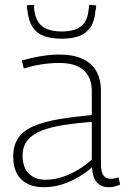

<svg xmlns="http://www.w3.org/2000/svg" viewBox="-20 -769 525 799"><path d="M35 -117Q35 -165 56.5 -195.5Q78 -226 120 -244Q162 -262 222.5 -272.5Q283 -283 362 -290V-390Q362 -446 328.5 -476.5Q295 -507 227 -507Q207 -507 183.5 -505Q160 -503 134 -498Q108 -493 79 -484L71 -517Q112 -529 152 -535.5Q192 -542 228 -542Q283 -542 321.5 -525Q360 -508 380 -474.5Q400 -441 400 -390V-90Q400 -52 411 -38.5Q422 -25 442 -25Q449 -25 456.5 -26.5Q464 -28 473 -31L480 -1Q467 5 455.5 7.5Q444 10 433 10Q400 10 382.5 -10.5Q365 -31 363 -73Q340 -52 309 -33.5Q278 -15 241 -2.5Q204 10 161 10Q132 10 109 2Q86 -6 69.5 -21.5Q53 -37 44 -61Q35 -85 35 -117ZM74 -122Q74 -72 100 -46.5Q126 -21 170 -21Q204 -21 238 -32Q272 -43 304 -62Q336 -81 362 -105V-262Q299 -257 246.5 -249Q194 -241 155 -226Q116 -211 95 -186Q74 -161 74 -122ZM237 -608Q194 -608 164 -618.5Q134 -629 116.5 -655Q99 -681 94 -725Q93 -730 92.5 -735.5Q92 -741 92 -747L122 -749Q122 -744 122 -739.5Q122 -735 122 -731Q126 -697 140 -676.5Q154 -656 178.5 -647Q203 -638 237 -638Q271 -638 295 -647Q319 -656 332.5 -676Q346 -696 349 -731Q350 -735 350.5 -739.5Q351 -744 351 -749L380 -747Q380 -741 379.5 -735Q379 -729 377 -724Q374 -681 356.5 -655.5Q339 -630 309.5 -619Q280 -608 237 -608Z"/></svg>

Font: Georama ExtraCondensed Thin ExtraLight
Style: Regular
Weight: 250
Version: Version 1.001